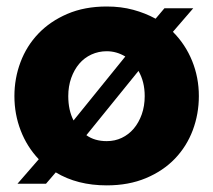

<svg xmlns="http://www.w3.org/2000/svg" viewBox="-20 -555 650 585"><path d="M23.9 -262.2Q23.9 -316.4 42.5 -365.7Q61 -415 96.9 -452.6Q132.8 -490.2 185.3 -512.7Q237.8 -535.2 305.2 -535.2Q349.1 -535.2 386 -525.1Q422.9 -515.1 454.1 -498L481 -529.8H568.8L506.8 -458Q544.9 -419.9 565.4 -369.4Q585.9 -318.8 585.9 -262.2Q585.9 -208 567.4 -158.4Q548.8 -108.9 512.9 -71.5Q477.1 -34.2 424.6 -12.2Q372.1 9.8 305.2 9.8Q215.3 9.8 149.9 -29.8L120.1 4.9H33.2L98.1 -69.8Q62 -107.9 43 -157.5Q23.9 -207 23.9 -262.2ZM188 -262.2Q188 -219.2 204.1 -188L361.8 -382.8Q335 -398.9 305.2 -398.9Q280.3 -398.9 258.5 -388.9Q236.8 -378.9 221.4 -360.8Q206.1 -342.8 197 -317.4Q188 -292 188 -262.2ZM243.2 -143.1Q268.1 -125 305.2 -125Q330.1 -125 351.1 -135Q372.1 -145 387.5 -163.1Q402.8 -181.2 411.9 -206.5Q420.9 -231.9 420.9 -262.2Q420.9 -306.2 401.9 -338.9Z"/></svg>

Font: Raleway ExtraBold
Style: Regular
Weight: 800
Designer: Matt McInerney, Pablo Impallari, Rodrigo Fuenzalida
Foundry: Matt McInerney, Pablo Impallari, Rodrigo Fuenzalida
Version: Version 3.000g; ttfautohint (v1.5) -l 8 -r 28 -G 28 -x 14 -D